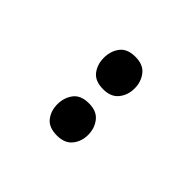

<svg xmlns="http://www.w3.org/2000/svg" viewBox="14 -976 578 578"><g transform="rotate(-45 303.5 -686.5)"><path d="M136 -686Q136 -721 156 -736.5Q176 -752 203.9 -752Q231.8 -752 252.4 -736.6Q273 -721.2 273 -686.4Q273 -653 252.4 -637Q231.8 -621 203.9 -621Q176 -621 156 -637.2Q136 -653.5 136 -686ZM333 -686Q333 -721 353.1 -736.5Q373.3 -752 401.6 -752Q430 -752 450.5 -736.6Q471 -721.2 471 -686.4Q471 -653 450.4 -637Q429.9 -621 402 -621Q373.5 -621 353.3 -637.2Q333 -653.5 333 -686Z"/></g></svg>

Font: Noto Sans Tamil
Style: Regular
Weight: 400
Designer: Jelle Bosma - Monotype Design Team
Foundry: Monotype Imaging Inc.
Version: Version 2.003